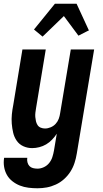

<svg xmlns="http://www.w3.org/2000/svg" viewBox="-32 -785 552 1028"><path d="M169 223Q144 223 120 220Q96 217 74.5 208.5Q53 200 34.5 185.5Q16 171 5 151.5Q-6 132 -10 108.5Q-14 85 -10 60H114Q112 72 115 84Q118 96 125.5 104Q133 112 144.5 115Q156 118 169 118Q186 118 203 110Q220 102 231.5 87.5Q243 73 248.5 55.5Q254 38 257 21L272 -69Q261 -52 246.5 -37Q232 -22 215 -12Q198 -2 178.5 3Q159 8 140 8Q115 8 93 -2Q71 -12 57.5 -31.5Q44 -51 38.5 -74.5Q33 -98 31 -123Q29 -148 31.5 -173Q34 -198 39 -223L88 -520H213L161 -206Q159 -194 157.5 -182Q156 -170 157 -158.5Q158 -147 160.5 -136Q163 -125 169 -115.5Q175 -106 186 -101.5Q197 -97 209 -97Q224 -97 239.5 -103.5Q255 -110 266 -122Q277 -134 282.5 -149Q288 -164 290 -179L347 -520H472L379 38Q375 63 367 87.5Q359 112 345 134Q331 156 311 174Q291 192 267 203Q243 214 218.5 218.5Q194 223 169 223ZM196 -589 150 -627 262 -765H378L444 -622L435 -618L388 -594L310 -699Z"/></svg>

Font: Iosevka Curly Extrabold
Style: Italic
Weight: 800
Italic angle: -9°
Monospace: yes
Designer: Belleve Invis
Foundry: Belleve Invis
Version: Version 22.1.2; ttfautohint (v1.8.4)